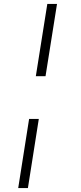

<svg xmlns="http://www.w3.org/2000/svg" viewBox="-20 -750 411 970"><path d="M161 -365 219 -730H268L210 -365ZM72 200 127 -149H176L121 200Z"/></svg>

Font: Sora ExtraLight
Style: Italic
Weight: 200
Designer: Jonathan Barnbrook, Juli√°n Moncada
Version: Version 1.000